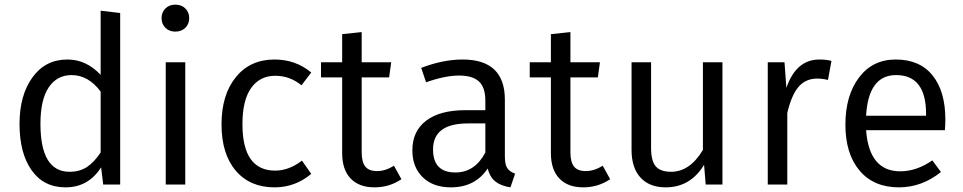

<svg xmlns="http://www.w3.org/2000/svg" viewBox="-20 -794 4145 826"><path d="M279 -55Q323 -55 354 -75.5Q385 -96 413 -138V-400Q360 -471 288 -471Q225 -471 189.5 -418Q154 -365 154 -262Q154 -55 279 -55ZM497 -738V0H424L415 -74Q360 12 262 12Q168 12 116 -61.5Q64 -135 64 -261Q64 -384 119.5 -461Q175 -538 270 -538Q351 -538 413 -472V-748Z M777 0H693V-526H777ZM734 -774Q761 -774 777.5 -757.5Q794 -741 794 -716Q794 -691 777.5 -674.5Q761 -658 734 -658Q708 -658 691.5 -674.5Q675 -691 675 -716Q675 -741 691.5 -757.5Q708 -774 734 -774Z M1161 -538Q1252 -538 1319 -482L1277 -427Q1227 -468 1164 -468Q1098 -468 1060.5 -415.5Q1023 -363 1023 -260Q1023 -60 1164 -60Q1223 -60 1279 -103L1319 -46Q1250 12 1161 12Q1055 12 994 -60Q933 -132 933 -259Q933 -386 994.5 -462Q1056 -538 1161 -538Z M1675 -81 1707 -23Q1655 12 1591 12Q1525 12 1488.5 -26Q1452 -64 1452 -135V-461H1361V-526H1452V-647L1536 -656V-526H1663L1654 -461H1536V-139Q1536 -97 1551.5 -77.5Q1567 -58 1602 -58Q1638 -58 1675 -81Z M1939 -52Q2023 -52 2068 -138V-263H1993Q1843 -263 1843 -151Q1843 -52 1939 -52ZM2152 -365V-121Q2152 -86 2162.5 -70.5Q2173 -55 2196 -47L2176 12Q2136 6 2112 -12.5Q2088 -31 2078 -69Q2024 12 1920 12Q1843 12 1798.5 -31.5Q1754 -75 1754 -147Q1754 -230 1813.5 -275Q1873 -320 1982 -320H2068V-361Q2068 -418 2040.5 -443.5Q2013 -469 1955 -469Q1895 -469 1813 -440L1792 -502Q1886 -538 1970 -538Q2152 -538 2152 -365Z M2573 -81 2605 -23Q2553 12 2489 12Q2423 12 2386.5 -26Q2350 -64 2350 -135V-461H2259V-526H2350V-647L2434 -656V-526H2561L2552 -461H2434V-139Q2434 -97 2449.5 -77.5Q2465 -58 2500 -58Q2536 -58 2573 -81Z M3088 0H3016L3009 -85Q2950 12 2844 12Q2774 12 2735.5 -30Q2697 -72 2697 -149V-526H2781V-158Q2781 -102 2801 -78.5Q2821 -55 2867 -55Q2948 -55 3004 -149V-526H3088Z M3505 -538Q3535 -538 3557 -532L3542 -450Q3518 -456 3496 -456Q3446 -456 3415.5 -420.5Q3385 -385 3367 -308V0H3283V-526H3355L3363 -416Q3405 -538 3505 -538Z M3964 -296V-304Q3964 -471 3835 -471Q3716 -471 3706 -296ZM4047 -280Q4047 -256 4045 -234H3706Q3719 -57 3853 -57Q3923 -57 3991 -104L4028 -54Q3946 12 3847 12Q3739 12 3678 -60Q3617 -132 3617 -258Q3617 -383 3675.5 -460.5Q3734 -538 3833 -538Q3937 -538 3992 -469.5Q4047 -401 4047 -280Z"/></svg>

Font: FiraSans
Style: Regular
Weight: 350
Designer: Carrois Corporate & Edenspiekermann AG
Foundry: Carrois Corporate GbR & Edenspiekermann AG
Version: Version 3.106;PS 003.106;hotconv 1.0.70;makeotf.lib2.5.58329